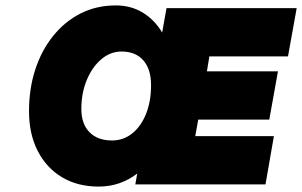

<svg xmlns="http://www.w3.org/2000/svg" viewBox="-20 -680 1114 708"><path d="M87 -270Q87 -353 110 -423.5Q133 -494 176 -547.5Q219 -601 277.5 -630.5Q336 -660 407 -660Q463 -660 506.5 -633.5Q550 -607 578 -560L594 -650H1074L1042 -472H752L743 -417H1005L973 -239H711L700 -178H990L959 0H479L486 -40Q456 -17 420.5 -4.5Q385 8 344 8Q266 8 208.5 -26.5Q151 -61 119 -123.5Q87 -186 87 -270ZM537 -366Q537 -425 508.5 -457.5Q480 -490 428 -490Q387 -490 353.5 -461.5Q320 -433 300 -385Q280 -337 280 -278Q280 -223 310 -192.5Q340 -162 393 -162Q435 -162 467.5 -188Q500 -214 518.5 -260Q537 -306 537 -366Z"/></svg>

Font: Overused Grotesk Black
Style: Italic
Weight: 900
Italic angle: -10°
Version: Version 0.003